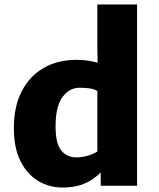

<svg xmlns="http://www.w3.org/2000/svg" viewBox="-20 -832 712 860"><path d="M260 8Q201 8 151.5 -21.2Q102 -50.5 72 -109.8Q42 -169 42 -259Q42 -353.5 76.8 -422Q111.5 -490.5 174.8 -527.2Q238 -564 323 -564Q353.5 -564 377.2 -560Q401 -556 417.5 -551L416 -610V-812H594V0H431V-59Q418.5 -46 396.2 -30.2Q374 -14.5 340.5 -3.2Q307 8 260 8ZM229 -268Q228.5 -190 254 -158.5Q279.5 -127 322 -127Q348.5 -127 375.2 -135.2Q402 -143.5 416 -153.5V-424Q404.5 -432.5 383.2 -435.8Q362 -439 337 -439Q290 -439 259.5 -396.8Q229 -354.5 229 -268Z"/></svg>

Font: Merriweather Sans Black
Style: Regular
Weight: 900
Designer: Eben Sorkin
Foundry: Eben Sorkin
Version: Version 1.008; ttfautohint (v1.7.19-72a1) -l 8 -r 50 -G 200 